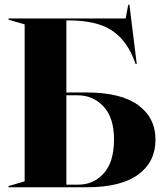

<svg xmlns="http://www.w3.org/2000/svg" viewBox="-20 -790 697 810"><path d="M16 -5 84 -25V-687L16 -707V-712H510L521 -770H526L557 -520H552L543 -544Q510 -625 448 -664Q386 -703 273 -704H260V-400H343Q490 -400 563 -346.5Q636 -293 636 -201Q636 -107 563 -53.5Q490 0 346 0H16ZM310 -11Q375 -11 418 -59Q461 -107 461 -202Q461 -293 417 -340.5Q373 -388 307 -388H260V-11Z"/></svg>

Font: Nyght Serif Bold
Style: Regular
Weight: 700
Designer: Maksym Kobuzan
Version: Version 0.410